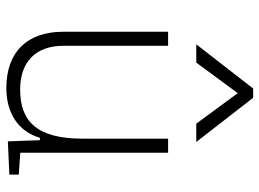

<svg xmlns="http://www.w3.org/2000/svg" viewBox="-130 -706 845 626"><g transform="rotate(90 293.0 -392.5)"><path d="M266.6 9.8C349.6 9.8 408.7 -30.3 428.7 -99.6H436.5L440.4 4.9L548.8 0V-30.8L477.5 -35.6V-517.6H431.6V-239.3C431.6 -91.8 377 -35.2 271.5 -35.2C181.6 -35.2 128.9 -85.4 128.9 -175.8V-517.6H83V-175.8C83 -57.6 149.4 9.8 266.6 9.8ZM124 -609.4H183.6L283.2 -744.6L382.8 -609.4H442.4L298.3 -794.9H268.1Z"/></g></svg>

Font: Cascadia Mono PL ExtraLight
Style: Regular
Weight: 200
Monospace: yes
Designer: Aaron Bell
Foundry: Saja Typeworks
Version: Version 2404.023